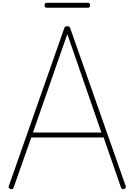

<svg xmlns="http://www.w3.org/2000/svg" viewBox="-20 -1335 960 1369"><path d="M54 12Q44 8 42.5 3.5Q41 -1 43 -9L438 -1133Q440 -1141 445 -1144.5Q450 -1148 460 -1148Q469 -1148 474 -1144.5Q479 -1141 481 -1133L876 -9Q879 -1 877 3.5Q875 8 866 12Q856 16 851 13Q846 10 841 -3L719 -355H203L79 -3Q75 9 70 12.5Q65 16 54 12ZM215 -390H703L460 -1092ZM313 -1280Q305 -1280 301.5 -1284Q298 -1288 298 -1297Q298 -1306 301.5 -1310.5Q305 -1315 313 -1315H607Q615 -1315 618.5 -1310.5Q622 -1306 622 -1297Q622 -1288 618.5 -1284Q615 -1280 607 -1280Z"/></svg>

Font: Playwrite CL Thin
Style: Regular
Weight: 100
Designer: Veronika Burian, José Scaglione
Foundry: TypeTogether
Version: Version 1.002